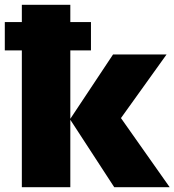

<svg xmlns="http://www.w3.org/2000/svg" viewBox="-21 -780 727 800"><path d="M272 -760V-688H358V-570H272V-285L450 -553H673L483 -288L686 0H455L272 -281V0H70V-570H-1V-688H70V-760Z"/></svg>

Font: Noto Sans Display Black
Style: Regular
Weight: 900
Designer: Monotype Design Team
Foundry: Monotype Imaging Inc.
Version: Version 2.003